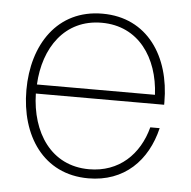

<svg xmlns="http://www.w3.org/2000/svg" viewBox="-44 -576 629 632"><g transform="rotate(5 270.0 -260.0)"><path d="M270 12C389 12 464 -64 490 -173H459C435 -82 369 -18 270 -18C144 -18 77 -123 74 -251H498V-260C498 -410 419 -532 270 -532C121 -532 42 -410 42 -260C42 -110 121 12 270 12ZM75 -281C81 -403 148 -502 270 -502C392 -502 459 -403 465 -281Z"/></g></svg>

Font: Aspekta 100
Style: Regular
Weight: 100
Designer: Ivo Dolenc
Version: Version 2.000